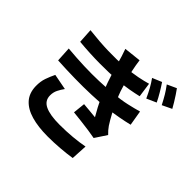

<svg xmlns="http://www.w3.org/2000/svg" viewBox="-210 -1108 1421 1421"><g transform="rotate(45 500.0 -397.5)"><path d="M772.9 -817Q791.4 -790.1 814.9 -750.6Q838.3 -711.2 852.4 -681.2L776.8 -647.5Q757.9 -688.9 740.3 -721Q722.6 -753.1 699.1 -786ZM883 -862.1Q895.8 -844.8 911.4 -821.2Q927 -797.6 941.8 -773.3Q956.7 -749 967.1 -729.7L892.3 -693.9Q871.6 -734.4 853.2 -765.2Q834.8 -795.9 810.2 -828.8ZM127 -713.4Q237 -700.6 329.3 -698.3Q421.7 -696.1 501.2 -701.7Q569.4 -707.2 622.6 -717.7Q675.8 -728.3 714 -739.6L730.2 -625.1Q691.6 -616 641.9 -607.1Q592.2 -598.3 527.1 -592.8Q449.8 -587.2 349 -587.7Q248.2 -588.2 133.9 -598.7ZM109.2 -503.8Q199.5 -495.6 282.4 -492.7Q365.3 -489.8 438.5 -492.5Q511.6 -495.3 571.5 -500.9Q652.2 -508.1 710.3 -521.3Q768.3 -534.4 812.1 -547.1L832 -428.8Q787.2 -417.8 732.7 -407.8Q678.3 -397.9 617.2 -390.7Q554.1 -384.2 471.4 -381Q388.8 -377.8 297.6 -379.3Q206.4 -380.8 115.8 -386ZM442.8 -685.5Q435.7 -713.4 426.6 -741.1Q417.6 -768.7 407.2 -798.1L541.5 -812.9Q547.8 -765.2 557.5 -720Q567.1 -674.7 579.3 -632.9Q591.4 -591 604 -552Q616.1 -517.5 635.4 -473.9Q654.7 -430.3 677.7 -387.2Q700.7 -344.1 723.4 -309.1Q733.3 -294.7 744.1 -282.3Q754.8 -269.9 768.2 -257.2L707.8 -165.6Q679.8 -171.4 638 -177.3Q596.2 -183.2 551.8 -188.4Q507.5 -193.6 470.6 -197.3L480.6 -292.8Q511.7 -290.1 548 -286.8Q584.4 -283.6 606.2 -281.1Q566.4 -347.8 538 -411.8Q509.6 -475.7 490.9 -530.3Q478.9 -565.6 470.6 -591.3Q462.3 -617 456 -639.1Q449.8 -661.3 442.8 -685.5ZM301 -271.5Q283 -246.8 269.8 -220.2Q256.5 -193.6 256.5 -161Q256.5 -105.4 308.2 -81.1Q359.8 -56.7 459.1 -56.7Q529.7 -56.7 593.2 -62.5Q656.7 -68.3 710.1 -78.5L703.1 48.6Q651.1 56.9 586.1 62Q521.1 67.2 459.6 67.2Q359.7 67.2 287.1 46.3Q214.5 25.3 174.7 -19Q134.9 -63.4 133.4 -134.4Q132.6 -183.1 146 -221.4Q159.4 -259.6 176.9 -295.3Z"/></g></svg>

Font: Noto Sans SC Thin
Style: Regular
Weight: 100
Designer: Ryoko NISHIZUKA 西塚涼子 (kana, bopomofo & ideographs); Paul D. Hunt (Latin, Greek & Cyrillic); Sandoll Communications 산돌커뮤니
Foundry: Adobe
Version: Version 2.004-H2;hotconv 1.0.118;makeotfexe 2.5.65603